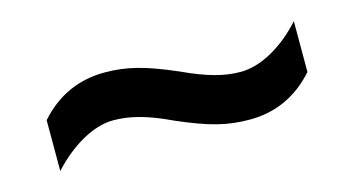

<svg xmlns="http://www.w3.org/2000/svg" viewBox="-34 -513 593 321"><g transform="rotate(-15 262.5 -352.5)"><path d="M247 -314C300 -291 330 -283 370 -283C415 -283 453 -301 483 -335V-423C453 -389 412 -364 376 -364C348 -364 320 -371 277 -391C224 -414 193 -422 155 -422C109 -422 71 -404 41 -370V-282C73 -317 113 -341 148 -341C176 -341 205 -334 247 -314Z"/></g></svg>

Font: Noto Sans SemiCondensed Medium
Style: Regular
Weight: 500
Width: 4
Designer: Monotype Design Team
Foundry: Monotype Imaging Inc.
Version: Version 2.013